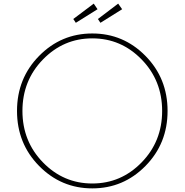

<svg xmlns="http://www.w3.org/2000/svg" viewBox="-20 -1025 1020 1061"><path d="M385 -920 498 -1005 519 -974 399 -899ZM521 -920 633 -1005 655 -974 535 -899ZM217.5 -696.5Q104 -580 104 -412Q104 -244 217.5 -127.5Q331 -11 490 -11Q649 -11 762.5 -127.5Q876 -244 876 -412Q876 -580 762.5 -696.5Q649 -813 490 -813Q331 -813 217.5 -696.5ZM196 -108Q74 -232 74 -412Q74 -592 196 -716Q318 -840 490 -840Q662 -840 784 -716Q906 -592 906 -412Q906 -232 784 -108Q662 16 490 16Q318 16 196 -108Z"/></svg>

Font: Spartan MB
Style: Regular
Weight: 250
Designer: Matt Bailey
Foundry: Matt Bailey
Version: Version 1.000